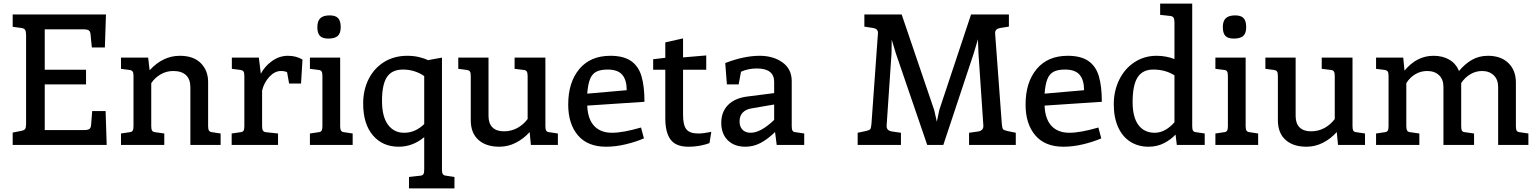

<svg xmlns="http://www.w3.org/2000/svg" viewBox="-20 -800 8481 1060"><path d="M569 0H50V-68L95 -77Q113 -80 118.5 -87.5Q124 -95 124 -115V-606Q124 -627 118.5 -635.5Q113 -644 95 -646L50 -652V-720H565L559 -538H487L480 -609Q479 -626 470.5 -632Q462 -638 442 -638H227V-415H455V-334H227V-82H445Q465 -82 473.5 -88Q482 -94 483 -111L489 -187H563Z M1198 -63V0H1031V-319Q1031 -362 1007 -385Q983 -408 936 -408Q899 -408 867 -389.5Q835 -371 815 -341V-103Q815 -86 820 -78.5Q825 -71 838 -70L887 -63V0H648V-63L695 -70Q708 -71 712.5 -78.5Q717 -86 717 -103V-384Q717 -399 711.5 -406Q706 -413 693 -414L648 -420V-482H798L806 -412Q879 -492 973 -492Q1048 -492 1088.5 -451.5Q1129 -411 1129 -347V-103Q1129 -86 1134 -78.5Q1139 -71 1152 -70Z M1650 -471 1642 -339H1576L1565 -401Q1553 -408 1531 -408Q1497 -408 1467.5 -376.5Q1438 -345 1427 -300V-103Q1427 -86 1432 -78.5Q1437 -71 1450 -70L1515 -63V0H1259V-63L1307 -70Q1320 -71 1324.5 -78.5Q1329 -86 1329 -103V-380Q1329 -398 1324.5 -405Q1320 -412 1307 -414L1260 -420V-482H1409L1420 -393Q1442 -435 1482.5 -463.5Q1523 -492 1569 -492Q1616 -492 1650 -471Z M1732 -650Q1732 -684 1748.5 -699.5Q1765 -715 1800 -715Q1833 -715 1847 -699.5Q1861 -684 1861 -650Q1861 -616 1844.5 -601.5Q1828 -587 1793 -587Q1760 -587 1746 -602Q1732 -617 1732 -650ZM1691 -63 1738 -70Q1751 -71 1755.5 -78.5Q1760 -86 1760 -103V-381Q1760 -398 1755.5 -405.5Q1751 -413 1738 -414L1691 -420V-482H1858V-103Q1858 -86 1863 -78.5Q1868 -71 1881 -70L1927 -63V0H1691Z M2489 177V240H2238V177L2300 170Q2313 169 2317.5 161.5Q2322 154 2322 137V-43Q2259 10 2181 10Q2092 10 2038.5 -53Q1985 -116 1985 -228Q1985 -304 2015.5 -364Q2046 -424 2101 -458Q2156 -492 2229 -492Q2265 -492 2295 -484.5Q2325 -477 2343 -468L2420 -482V137Q2420 154 2425 161.5Q2430 169 2443 170ZM2322 -115V-380Q2300 -396 2269.5 -406Q2239 -416 2205 -416Q2144 -416 2116.5 -375Q2089 -334 2089 -243Q2089 -156 2122 -111.5Q2155 -67 2211 -67Q2245 -67 2273 -80.5Q2301 -94 2322 -115Z M3060 -63V0H2911L2904 -71Q2871 -34 2828 -12Q2785 10 2737 10Q2663 10 2621 -28Q2579 -66 2579 -136V-380Q2579 -398 2574.5 -405Q2570 -412 2556 -414L2510 -420V-482H2677V-160Q2677 -118 2699 -96.5Q2721 -75 2762 -75Q2802 -75 2835.5 -93Q2869 -111 2893 -143V-380Q2893 -398 2888 -405.5Q2883 -413 2870 -414L2821 -420V-482H2991V-103Q2991 -86 2995.5 -78.5Q3000 -71 3013 -70Z M3519 -96 3535 -36Q3488 -16 3433 -3Q3378 10 3326 10Q3224 10 3170.5 -53Q3117 -116 3117 -223Q3117 -345 3178 -418.5Q3239 -492 3350 -492Q3422 -492 3463.5 -463.5Q3505 -435 3521.5 -379.5Q3538 -324 3538 -238L3222 -217Q3225 -142 3260.5 -104.5Q3296 -67 3359 -67Q3419 -67 3519 -96ZM3222 -283 3440 -302Q3440 -358 3415.5 -387Q3391 -416 3335 -416Q3295 -416 3272 -404Q3249 -392 3237.5 -363.5Q3226 -335 3222 -283Z M3907 -72 3897 -10Q3881 -3 3848.5 3.5Q3816 10 3780 10Q3712 10 3682.5 -29Q3653 -68 3653 -147V-415H3586V-473L3653 -481V-566L3751 -588V-483L3879 -494V-415H3751V-166Q3751 -109 3769.5 -86Q3788 -63 3835 -63Q3864 -63 3907 -72Z M4420 -63V0H4268L4259 -71Q4218 -31 4178.5 -10.5Q4139 10 4095 10Q4034 10 3998 -25.5Q3962 -61 3962 -122Q3962 -182 3999 -220Q4036 -258 4105 -267L4254 -286V-348Q4254 -385 4230 -403.5Q4206 -422 4159 -422Q4110 -422 4071 -404L4058 -334H3993L3984 -452Q4088 -492 4174 -492Q4249 -492 4300 -455.5Q4351 -419 4351 -352V-103Q4351 -86 4355.5 -78.5Q4360 -71 4373 -70ZM4124 -67Q4180 -67 4254 -138V-223L4131 -202Q4098 -197 4080.5 -178.5Q4063 -160 4063 -130Q4063 -100 4079.5 -83.5Q4096 -67 4124 -67Z M5588 -67V0H5330V-67L5380 -74Q5410 -79 5409 -106L5382 -505L5379 -583L5356 -506L5188 0H5099L4926 -505L4903 -581L4902 -506L4875 -108Q4874 -93 4881 -85Q4888 -77 4905 -74L4954 -67V0H4715V-67L4762 -77Q4780 -81 4784.5 -87Q4789 -93 4791 -114L4827 -616Q4829 -642 4797 -646L4752 -653V-720H4958L5138 -191L5152 -128L5166 -194L5341 -720H5550V-653L5505 -646Q5487 -643 5480 -635.5Q5473 -628 5474 -614L5511 -114Q5513 -93 5517.5 -87Q5522 -81 5540 -77Z M6044 -96 6060 -36Q6013 -16 5958 -3Q5903 10 5851 10Q5749 10 5695.5 -53Q5642 -116 5642 -223Q5642 -345 5703 -418.5Q5764 -492 5875 -492Q5947 -492 5988.5 -463.5Q6030 -435 6046.5 -379.5Q6063 -324 6063 -238L5747 -217Q5750 -142 5785.5 -104.5Q5821 -67 5884 -67Q5944 -67 6044 -96ZM5747 -283 5965 -302Q5965 -358 5940.5 -387Q5916 -416 5860 -416Q5820 -416 5797 -404Q5774 -392 5762.5 -363.5Q5751 -335 5747 -283Z M6631 -63V0H6477L6470 -57Q6444 -29 6406 -9.5Q6368 10 6320 10Q6264 10 6220.5 -17.5Q6177 -45 6153 -98Q6129 -151 6129 -224Q6129 -299 6159.5 -360.5Q6190 -422 6244 -457Q6298 -492 6365 -492Q6418 -492 6464 -474V-678Q6464 -695 6458.5 -703Q6453 -711 6440 -712L6385 -718V-780H6562V-103Q6562 -86 6566.5 -78.5Q6571 -71 6584 -70ZM6464 -125V-384Q6414 -416 6347 -416Q6288 -416 6260.5 -373Q6233 -330 6233 -237Q6233 -153 6265 -110Q6297 -67 6355 -67Q6386 -67 6414.5 -83.5Q6443 -100 6464 -125Z M6731 -650Q6731 -684 6747.5 -699.5Q6764 -715 6799 -715Q6832 -715 6846 -699.5Q6860 -684 6860 -650Q6860 -616 6843.5 -601.5Q6827 -587 6792 -587Q6759 -587 6745 -602Q6731 -617 6731 -650ZM6690 -63 6737 -70Q6750 -71 6754.5 -78.5Q6759 -86 6759 -103V-381Q6759 -398 6754.5 -405.5Q6750 -413 6737 -414L6690 -420V-482H6857V-103Q6857 -86 6862 -78.5Q6867 -71 6880 -70L6926 -63V0H6690Z M7516 -63V0H7367L7360 -71Q7327 -34 7284 -12Q7241 10 7193 10Q7119 10 7077 -28Q7035 -66 7035 -136V-380Q7035 -398 7030.5 -405Q7026 -412 7012 -414L6966 -420V-482H7133V-160Q7133 -118 7155 -96.5Q7177 -75 7218 -75Q7258 -75 7291.5 -93Q7325 -111 7349 -143V-380Q7349 -398 7344 -405.5Q7339 -413 7326 -414L7277 -420V-482H7447V-103Q7447 -86 7451.5 -78.5Q7456 -71 7469 -70Z M8418 -63V0H8251V-320Q8251 -361 8226.5 -384.5Q8202 -408 8162 -408Q8127 -408 8096.5 -389.5Q8066 -371 8047 -341V-318V-103Q8047 -85 8051.5 -78Q8056 -71 8069 -70L8118 -63V0H7949V-320Q7949 -362 7924.5 -385Q7900 -408 7859 -408Q7824 -408 7794 -390.5Q7764 -373 7744 -341V-103Q7744 -86 7749 -78.5Q7754 -71 7767 -70L7816 -63V0H7577V-63L7624 -70Q7637 -71 7641.5 -78.5Q7646 -86 7646 -103V-380Q7646 -398 7641.5 -405Q7637 -412 7624 -414L7577 -420V-482H7727L7734 -410Q7802 -492 7894 -492Q7945 -492 7981.5 -470.5Q8018 -449 8035 -408Q8068 -448 8107 -470Q8146 -492 8195 -492Q8266 -492 8307.5 -452Q8349 -412 8349 -344V-103Q8349 -86 8353.5 -78.5Q8358 -71 8371 -70Z"/></svg>

Font: Enriqueta Medium
Style: Regular
Weight: 500
Designer: Viviana Monsalve, Gustavo Ibarra
Foundry: 72Puntos
Version: Version 2.000